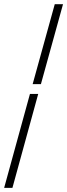

<svg xmlns="http://www.w3.org/2000/svg" viewBox="-40 -712 321 918"><path d="M-20.2 186.3 103.2 -262.9H142.7L19.4 186.3ZM116.1 -309.7 221.8 -691.9H261.3L155.6 -309.7Z"/></svg>

Font: Playfair 5pt SemiExpanded Light Light
Style: Italic
Weight: 300
Italic angle: -15.6°
Version: Version 2.203